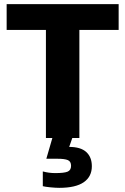

<svg xmlns="http://www.w3.org/2000/svg" viewBox="-20 -664 602 924"><path d="M328 0 313 43Q368 43 395 67.5Q422 92 422 136Q422 186 383 213Q344 240 265 240Q248 240 222.5 237.5Q197 235 186 232V161Q215 169 246 169Q289 169 305.5 162Q322 155 322 134Q322 113 306.5 106.5Q291 100 257 100H203L232 0H201V-520H12V-644H551V-520H362V0Z"/></svg>

Font: Kanit SemiBold
Style: Regular
Weight: 600
Designer: Katatrad Team
Foundry: CadsonDemak
Version: Version 1.030